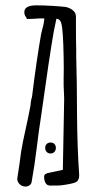

<svg xmlns="http://www.w3.org/2000/svg" viewBox="-20 -687 375 718"><path d="M276 -30Q276 -11 262 -5Q248 1 209 6Q203 7 168 7Q156 7 150.5 -2.5Q145 -12 145 -26Q145 -33 150.5 -36.5Q156 -40 169 -42Q173 -43 215 -52L220 -318L218 -368V-395Q219 -423 218 -473.5Q217 -524 215 -555Q213 -588 208.5 -602Q204 -616 191 -617L181 -569Q165 -478 134 -255Q125 -198 118 -139Q109 -65 98 -5Q96 3 88 7.5Q80 12 70 10Q58 8 50.5 -1.5Q43 -11 45 -22L53 -75Q58 -120 66 -158L75 -200Q83 -235 94 -292L95 -303L97 -315Q99 -322 99 -322L100 -327Q116 -458 134 -561L140 -585Q143 -595 144 -603.5Q145 -612 146 -618Q134 -619 109 -617Q98 -616 81 -616Q80 -619 75.5 -625.5Q71 -632 71 -642Q71 -667 116 -667Q144 -667 176.5 -665Q209 -663 225 -661Q241 -658 252.5 -648.5Q264 -639 264 -625V-590Q264 -535 265 -500V-476Q268 -374 268 -261Q269 -134 276 -35ZM149 -134Q149 -143 154.5 -148.5Q160 -154 169 -154Q178 -154 183.5 -148.5Q189 -143 189 -134Q189 -125 183.5 -119Q178 -113 169 -113Q160 -113 154.5 -119Q149 -125 149 -134Z"/></svg>

Font: Amatic SC
Style: Bold
Weight: 700
Designer: Multiple Designers
Foundry: Vernon Adams
Version: Version 2.505